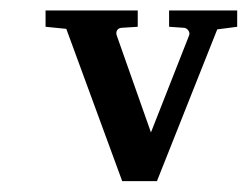

<svg xmlns="http://www.w3.org/2000/svg" viewBox="-20 -342 467 362"><path d="M427.2 -291.5 389.6 -286.6 275.9 -0.5H210.4L105 -287.6L65.9 -291.5V-322.3H239.7V-291.5L209.5 -289.6Q203.1 -289.1 200.7 -284.7Q198.2 -280.3 200.2 -274.9L264.6 -92.3L336.4 -274.9Q338.4 -279.8 335.2 -284.4Q332 -289.1 326.7 -289.6L298.8 -291.5V-322.3H427.2Z"/></svg>

Font: MANDARAM
Style: Book
Weight: 400
Designer: CLT@C-DIT
Version: Version 1.28